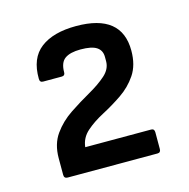

<svg xmlns="http://www.w3.org/2000/svg" viewBox="-72 -845 556 566"><g transform="rotate(-15 205.5 -562.5)"><path d="M68 -350Q57 -350 57 -361V-412Q57 -455 78 -484.5Q99 -514 130.5 -535Q162 -556 193 -573.5Q224 -591 245 -609.5Q266 -628 266 -652V-665Q266 -685 251 -695Q236 -705 202 -705Q170 -705 154 -693.5Q138 -682 138 -652Q138 -642 128 -642H71Q61 -642 61 -653Q60 -716 98.5 -745.5Q137 -775 207 -775Q346 -775 346 -663Q346 -619 326.5 -590Q307 -561 277.5 -541Q248 -521 217.5 -505Q187 -489 165.5 -470Q144 -451 141 -423H342Q352 -423 352 -412V-361Q352 -350 342 -350Z"/></g></svg>

Font: Sofia Sans Medium
Style: Regular
Weight: 500
Designer: Botio Nikoltchev, Ani Petrova
Foundry: lettersoup
Version: Version 4.101; ttfautohint (v1.8.4.7-5d5b)